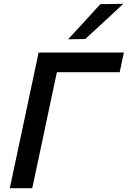

<svg xmlns="http://www.w3.org/2000/svg" viewBox="-20 -989 671 1009"><path d="M31.5 0Q44 -58.5 55.5 -113Q67 -167.5 81.5 -235L132 -473Q146.5 -541.5 158.5 -597.5Q170.5 -653 183 -713H631L609 -609.5H279Q271.5 -574 263.5 -537Q255.5 -499.5 246.5 -457L199.5 -235Q185 -167.5 173.5 -113Q162 -58.5 149.5 0ZM338 -782.5Q381.5 -829.5 423.2 -875Q465 -920.5 507 -967L628 -969Q577 -921 527 -875Q477 -829 428 -784Z"/></svg>

Font: Heraclito Medium
Style: Italic
Weight: 500
Italic angle: -12°
Designer: Kostas Bartsokas (font) & Cristiano Sobral (main changes)
Foundry: Kostas Bartsokas (font) & Cristiano Sobral (main changes)
Version: Version 1.00;July 8, 2020;FontCreator 13.0.0.2655 64-bit